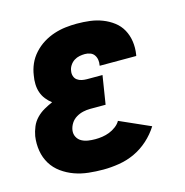

<svg xmlns="http://www.w3.org/2000/svg" viewBox="-85 -608 671 696"><g transform="rotate(-15 250.0 -260.0)"><path d="M220 8Q192 8 164.5 5Q137 2 112 -7Q87 -16 65.5 -31.5Q44 -47 30.5 -69Q17 -91 12.5 -118Q8 -145 12 -173Q15 -190 22 -207Q29 -224 42 -237.5Q55 -251 71 -260Q87 -269 103 -276Q91 -285 81.5 -297Q72 -309 67 -323.5Q62 -338 61.5 -354.5Q61 -371 64 -387Q67 -409 76 -429.5Q85 -450 101 -467.5Q117 -485 136.5 -497Q156 -509 177.5 -516Q199 -523 220.5 -525.5Q242 -528 263 -528Q288 -528 312 -525Q336 -522 358 -513.5Q380 -505 398.5 -491Q417 -477 428 -457Q439 -437 442.5 -413Q446 -389 442 -364L441 -359H304V-361Q306 -371 304.5 -381Q303 -391 297.5 -399Q292 -407 282.5 -410.5Q273 -414 263 -414Q253 -414 242.5 -412Q232 -410 222.5 -404Q213 -398 206.5 -388Q200 -378 199 -368Q197 -358 200 -348.5Q203 -339 210.5 -333.5Q218 -328 227.5 -326Q237 -324 247 -324H305L288 -217H230Q217 -217 203.5 -214Q190 -211 177.5 -203.5Q165 -196 157.5 -184Q150 -172 148 -159Q146 -145 152 -133.5Q158 -122 169 -116Q180 -110 193 -108Q206 -106 220 -106Q233 -106 246.5 -108Q260 -110 273 -115Q286 -120 298 -129Q310 -138 316 -149L431 -98Q414 -71 390 -49.5Q366 -28 338 -15Q310 -2 279.5 3Q249 8 220 8Z"/></g></svg>

Font: Iosevka SS18 Heavy
Style: Italic
Weight: 900
Italic angle: -9°
Monospace: yes
Designer: Belleve Invis
Foundry: Belleve Invis
Version: Version 25.1.1; ttfautohint (v1.8.4)